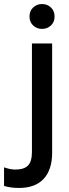

<svg xmlns="http://www.w3.org/2000/svg" viewBox="-93 -745 343 950"><path d="M1 185Q-20 185 -38 182.5Q-56 180 -73 175V83Q-59 88 -44.5 91Q-30 94 -17 94Q26 94 45.5 74Q65 54 65 7V-530H165V10Q165 95 123 140Q81 185 1 185ZM115 -602Q89 -602 71 -619Q53 -636 53 -663Q53 -691 71 -708Q89 -725 115 -725Q141 -725 159 -708Q177 -691 177 -663Q177 -636 159 -619Q141 -602 115 -602Z"/></svg>

Font: Radio Canada Big
Style: Regular
Weight: 400
Designer: Étienne Aubert Bonn
Foundry: Coppers and Brasses
Version: Version 1.001